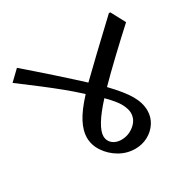

<svg xmlns="http://www.w3.org/2000/svg" viewBox="-151 -724 833 831"><g transform="rotate(-30 266.0 -309.0)"><path d="M299 -26Q257 -26 221 -47Q185 -68 162.5 -101.5Q140 -135 140 -173Q140 -206 160.5 -246Q181 -286 230 -339Q192 -374 157 -402.5Q122 -431 80.5 -463Q39 -495 -20 -539L29 -586Q95 -529 159 -472Q223 -415 265 -376Q301 -411 358 -465.5Q415 -520 492 -592H499L537 -521Q481 -470 423 -415Q365 -360 325 -319Q380 -262 403 -222Q426 -182 426 -144Q426 -111 408.5 -84Q391 -57 362 -41.5Q333 -26 299 -26ZM291 -283Q247 -235 226 -200Q205 -165 205 -142Q205 -119 222 -104.5Q239 -90 266 -90Q302 -90 330.5 -113.5Q359 -137 359 -171Q359 -189 346 -215Q333 -241 291 -283Z"/></g></svg>

Font: Tiro Devanagari Hindi
Style: Regular
Weight: 400
Designer: Devanagari: John Hudson & Fiona Ross. Latin: John Hudson.
Foundry: Tiro Typeworks Ltd.
Version: Version 1.52